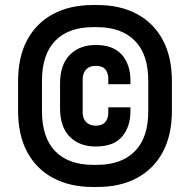

<svg xmlns="http://www.w3.org/2000/svg" viewBox="-20 -732 756 764"><path d="M349 12Q259 12 192 -23.5Q125 -59 88.5 -126.5Q52 -194 52 -291V-409Q52 -506 88.5 -573.5Q125 -641 192 -676.5Q259 -712 349 -712H367Q458 -712 524.5 -676.5Q591 -641 627.5 -573.5Q664 -506 664 -409V-291Q664 -194 627.5 -126.5Q591 -59 524.5 -23.5Q458 12 367 12ZM351 -76H366Q463 -76 516.5 -130Q570 -184 570 -290V-410Q570 -516 516.5 -570Q463 -624 366 -624H351Q253 -624 200 -570Q147 -516 147 -410V-290Q147 -184 200 -130Q253 -76 351 -76ZM361 -149Q296 -149 257.5 -188Q219 -227 219 -301V-400Q219 -474 257.5 -513.5Q296 -553 361 -553Q431 -553 465 -514Q499 -475 499 -412V-397H411V-418Q411 -441 399.5 -455.5Q388 -470 361 -470Q336 -470 322.5 -455.5Q309 -441 309 -416V-285Q309 -260 323 -246Q337 -232 361 -232Q386 -232 398.5 -246Q411 -260 411 -285V-305H499V-290Q499 -227 465.5 -188Q432 -149 361 -149Z"/></svg>

Font: Space Grotesk Light SemiBold
Style: Regular
Weight: 600
Version: Version 2.000